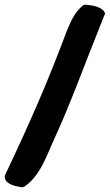

<svg xmlns="http://www.w3.org/2000/svg" viewBox="-21 -692 467 816"><path d="M-1 57 1 70C9 89 39 99 62 102L72 104L81 102C150 58 180 -38 209 -100C285 -266 340 -423 422 -626L426 -634L421 -644C408 -661 378 -669 352 -671L342 -672L334 -671C294 -639 278 -597 260 -553C185 -352 111 -181 2 49Z"/></svg>

Font: Snowfall
Style: Blk
Weight: 900
Designer: Jasper
Foundry: Cannot Into Space Fonts
Version: Version 0.9